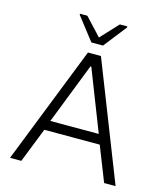

<svg xmlns="http://www.w3.org/2000/svg" viewBox="-128 -986 939 1084"><g transform="rotate(15 341.5 -444.0)"><path d="M33 0ZM583 0 503 -203H179L99 0H33L304 -688H380L650 0ZM343 -616H338L199 -260H482ZM204 -748ZM308 -748 204 -882V-888H247L342 -786L437 -888H481V-882L376 -748Z"/></g></svg>

Font: Azeri Sans Light
Style: Regular
Weight: 300
Designer: Hector Gatti & Omnibus-Type (original fonts) / Cristiano Sobral (main changes and remastering)
Version: Version 1.000; ttfautohint (v1.6)